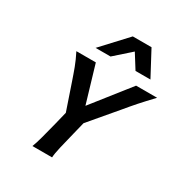

<svg xmlns="http://www.w3.org/2000/svg" viewBox="-220 -1142 1231 1301"><g transform="rotate(30 395.5 -491.5)"><path d="M222.2 0Q234.4 -29.3 249 -84Q263.7 -138.7 281.7 -210.4L305.7 -308.1L235.4 -514.6Q227.1 -538.6 219.2 -561.3Q211.4 -584 202.6 -607.2Q193.8 -630.4 183.1 -654.5Q172.4 -678.7 158.7 -705.6H311L397 -415.5L626 -705.6H790.5Q761.2 -674.8 738.5 -650.1Q715.8 -625.5 696 -603.3Q676.3 -581.1 658.2 -559.6Q640.1 -538.1 620.6 -514.6L444.8 -307.1L420.9 -210.4Q402.8 -138.7 390.1 -84Q377.4 -29.3 376 0ZM572.8 -790 502.9 -901.4 377.4 -790H260.3L439.9 -983.4H586.4L689.5 -790Z"/></g></svg>

Font: Andika New Basic
Style: Bold Italic
Weight: 700
Italic angle: -14°
Designer: Victor Gaultney, Annie Olsen, Pablo Ugerman
Foundry: SIL International
Version: Version 5.500